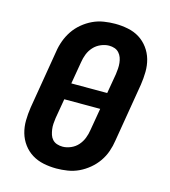

<svg xmlns="http://www.w3.org/2000/svg" viewBox="-111 -832 823 930"><g transform="rotate(15 300.0 -367.5)"><path d="M257 8Q224 8 192.5 1.5Q161 -5 135 -21Q109 -37 90.5 -62Q72 -87 63.5 -117Q55 -147 55.5 -179.5Q56 -212 61 -245L110 -538Q114 -566 124 -593.5Q134 -621 150.5 -645.5Q167 -670 190.5 -689.5Q214 -709 240.5 -721.5Q267 -734 296 -738.5Q325 -743 352 -743Q385 -743 417 -736.5Q449 -730 474.5 -714Q500 -698 518.5 -673Q537 -648 545.5 -618Q554 -588 553.5 -555.5Q553 -523 548 -490L499 -197Q495 -169 485.5 -141.5Q476 -114 459 -89.5Q442 -65 418.5 -45.5Q395 -26 368.5 -13.5Q342 -1 313 3.5Q284 8 257 8ZM221 -409H401L418 -508Q420 -522 421 -536.5Q422 -551 420.5 -565Q419 -579 414.5 -591.5Q410 -604 401 -614Q392 -624 379 -628.5Q366 -633 351 -633Q331 -633 310 -624Q289 -615 274 -598.5Q259 -582 251 -561.5Q243 -541 240 -520ZM259 -102Q279 -102 300 -111Q321 -120 335.5 -136.5Q350 -153 358 -173.5Q366 -194 369 -215L388 -326H208L191 -227Q189 -213 188 -198.5Q187 -184 189 -170Q191 -156 195 -143.5Q199 -131 208 -121Q217 -111 230.5 -106.5Q244 -102 259 -102Z"/></g></svg>

Font: Iosevka Etoile Extrabold
Style: Italic
Weight: 800
Italic angle: -9°
Designer: Belleve Invis
Foundry: Belleve Invis
Version: Version 22.1.2; ttfautohint (v1.8.4)